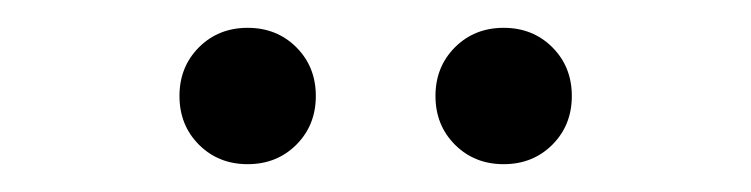

<svg xmlns="http://www.w3.org/2000/svg" viewBox="-20 -686 540 138"><path d="M158 -568Q137 -568 123 -582Q109 -596 109 -617Q109 -638 123 -652Q137 -666 158 -666Q179 -666 193 -652Q207 -638 207 -617Q207 -596 193 -582Q179 -568 158 -568ZM342 -568Q321 -568 307 -582Q293 -596 293 -617Q293 -638 307 -652Q321 -666 342 -666Q363 -666 377 -652Q391 -638 391 -617Q391 -596 377 -582Q363 -568 342 -568Z"/></svg>

Font: Spectral SC
Style: Regular
Weight: 400
Designer: Jean-Baptiste Levee
Foundry: Production Type
Version: Version 2.001